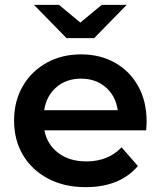

<svg xmlns="http://www.w3.org/2000/svg" viewBox="-20 -764 662 791"><path d="M333 7Q244 7 177.5 -28.5Q111 -64 74.5 -125.5Q38 -187 38 -267Q38 -347 73.5 -408.5Q109 -470 171.5 -505Q234 -540 314 -540Q392 -540 453 -506Q514 -472 549 -409.5Q584 -347 584 -264Q584 -256 583.5 -246Q583 -236 582 -227H163Q174 -169 220 -134Q266 -99 336 -99Q425 -99 481 -157L548 -80Q474 7 333 7ZM162 -310H465Q457 -368 416 -404Q375 -440 314 -440Q253 -440 212 -404.5Q171 -369 162 -310ZM254 -607 120 -744H223L311 -671L399 -744H502L368 -607Z"/></svg>

Font: Montserrat SemiBold
Style: Regular
Weight: 600
Designer: Julieta Ulanovsky
Foundry: Julieta Ulanovsky
Version: Version 9.000; ttfautohint (v1.8.4.7-5d5b)